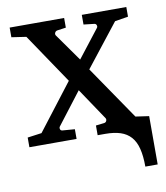

<svg xmlns="http://www.w3.org/2000/svg" viewBox="-75 -545 659 763"><g transform="rotate(-10 255.0 -163.0)"><path d="M450.2 155.8Q450.2 112.8 442.6 83Q435.1 53.2 418.7 34.9Q402.3 16.6 377 8.3Q351.6 0 315.9 0H285.2V-39.1L318.8 -43Q325.7 -43.9 328.4 -49.8Q331.1 -55.7 328.1 -61L242.2 -189L144 -61Q140.1 -56.6 141.6 -50.3Q143.1 -43.9 149.9 -43L200.2 -39.1V0H9.8V-39.1L66.9 -46.9L210 -232.9L74.2 -434.1L15.1 -442.9V-481.9H234.9V-442.9L200.2 -438Q193.4 -437 190.2 -431.2Q187 -425.3 189.9 -419.9L269 -308.1L356 -419.9Q359.9 -424.3 357.9 -430.7Q356 -437 349.1 -438L306.2 -442.9V-481.9H485.8V-442.9L432.1 -434.1L297.9 -263.2L445.8 -46.9L500 -39.1V155.8Z"/></g></svg>

Font: Charis SIL CyrE
Style: Regular
Weight: 400
Foundry: SIL International
Version: Version 5.000